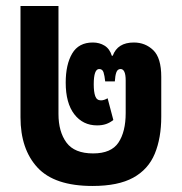

<svg xmlns="http://www.w3.org/2000/svg" viewBox="-20 -604 604 637"><path d="M287 13Q161 13 104.5 -48Q48 -109 48 -215V-584H174V-226Q174 -167 200.5 -131Q227 -95 289 -95Q349 -95 373 -131Q397 -167 397 -229V-337Q397 -375 380 -375Q370 -375 366 -364Q362 -353 361 -334H329Q327 -353 323.5 -364Q320 -375 309 -375Q291 -375 291 -324Q291 -299 296 -285Q301 -271 315 -271Q325 -271 337 -278L356 -206Q345 -197 332 -192.5Q319 -188 302 -188Q255 -188 226.5 -225Q198 -262 198 -330Q198 -390 219.5 -426.5Q241 -463 288 -463Q310 -463 327 -452.5Q344 -442 351 -419H354Q370 -463 424 -463Q462 -463 488.5 -437.5Q515 -412 515 -349V-217Q515 -146 493.5 -94Q472 -42 422 -14.5Q372 13 287 13Z"/></svg>

Font: Noto Sans Thai Cond
Style: Bold
Weight: 700
Width: 3
Designer: Monotype Design Team
Foundry: Monotype Imaging Inc.
Version: Version 2.002; ttfautohint (v1.8.4.7-5d5b)